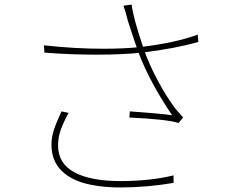

<svg xmlns="http://www.w3.org/2000/svg" viewBox="-20 -798 1040 843"><path d="M522 -773 558 -778Q564 -722 612 -580Q635 -515 672 -445.5Q709 -376 750 -321Q778 -289 784 -282L764 -258Q716 -274 548 -282L550 -309Q689 -299 736 -292Q691 -357 651.5 -430Q612 -503 586 -573Q559 -651 541 -708Q532 -746 522 -773ZM433 -584Q523 -584 592 -591Q748 -609 848 -646L851 -614Q751 -585 604 -567Q516 -558 404 -558Q288 -558 175 -567L173 -599Q308 -584 433 -584ZM235 -159Q235 -80 306.5 -41.5Q378 -3 508 -3Q639 -3 742 -28V5Q624 25 509 25Q413 25 342 4Q276 -17 241 -58.5Q206 -100 206 -162Q206 -196 217 -229Q228 -262 250 -309L281 -302Q258 -260 246.5 -227.5Q235 -195 235 -159Z"/></svg>

Font: Merged Yaku Han JP Thin
Style: Regular
Weight: 250
Designer: Ryoko NISHIZUKA 西塚涼子 (kana, bopomofo & ideographs); Paul D. Hunt (Latin, Greek & Cyrillic); Sandoll Communications 산돌커뮤니
Foundry: Adobe
Version: Version 2.004